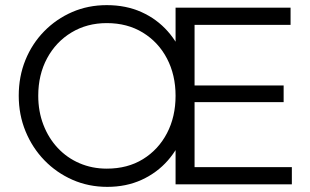

<svg xmlns="http://www.w3.org/2000/svg" viewBox="-20 -718 1206 748"><path d="M398 10Q325 10 262.5 -17.5Q200 -45 153 -93.5Q106 -142 79.5 -206.5Q53 -271 53 -345Q53 -420 79 -484Q105 -548 152 -596Q199 -644 261 -671Q323 -698 396 -698Q471 -698 531 -671Q591 -644 633.5 -596Q676 -548 699 -483.5Q722 -419 722 -344Q722 -270 699 -205.5Q676 -141 634 -93Q592 -45 532 -17.5Q472 10 398 10ZM396 -61Q477 -61 537 -98Q597 -135 630.5 -199Q664 -263 664 -345Q664 -426 630.5 -490Q597 -554 536.5 -591Q476 -628 396 -628Q319 -628 258.5 -591.5Q198 -555 163.5 -491Q129 -427 129 -345Q129 -284 149 -232Q169 -180 205 -141.5Q241 -103 290 -82Q339 -61 396 -61ZM664 0V-688H738V0ZM713 0V-67H1117V0ZM713 -320V-385H1085V-320ZM713 -621V-688H1112V-621Z"/></svg>

Font: Outfit-Light
Style: Regular
Weight: 300
Designer: Rodrigo Fuenzalida
Foundry: fragTYPE
Version: Version 1.000